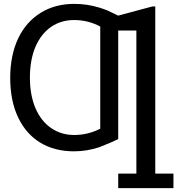

<svg xmlns="http://www.w3.org/2000/svg" viewBox="-20 -760 952 981"><path d="M866.2 127H773.4V-727.1H758.8L584 -680.2C560.1 -691.9 542 -700.7 529.8 -706.1C517.1 -711.4 502.9 -716.3 487.3 -721.2C445.8 -733.9 402.8 -740.2 359.4 -740.2C294.4 -740.2 236.8 -725.1 187.5 -694.3C88.4 -633.3 32.2 -516.6 32.2 -362.8C32.2 -283.7 45.9 -215.8 72.8 -159.7C126.5 -46.4 227.1 13.2 357.9 13.2C401.4 13.2 444.3 6.3 487.3 -7.8C533.2 -25.9 565.4 -40 584 -49.3V-604H676.8V127H584V201.2H866.2ZM492.2 -102.5C450.7 -81.1 406.2 -70.3 358.4 -70.3C314.9 -70.3 276.4 -82 242.2 -105C173.8 -151.4 132.8 -241.7 132.8 -362.8C132.8 -424.8 142.6 -477.5 161.6 -522C200.2 -610.4 270.5 -657.7 358.4 -657.7C406.2 -657.7 450.7 -646.5 492.2 -624.5Z"/></svg>

Font: SG Kara Light
Style: Regular
Weight: 400
Designer: Damoon Khanjanzadeh
Version: Version 1.000